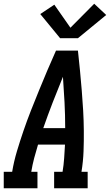

<svg xmlns="http://www.w3.org/2000/svg" viewBox="-42 -1005 587 1025"><path d="M-22 0V-88H23Q32 -143 48.5 -198Q65 -253 83.5 -307Q102 -361 123 -414.5Q144 -468 166 -521.5Q188 -575 210.5 -628.5Q233 -682 257 -735H374Q380 -682 385 -628.5Q390 -575 394.5 -521.5Q399 -468 402 -414.5Q405 -361 405.5 -306.5Q406 -252 404 -197.5Q402 -143 393 -88H426V0H247V-88H292Q298 -124 300.5 -160.5Q303 -197 305 -233H161Q150 -197 140.5 -161Q131 -125 125 -88H158V0ZM306 -321Q306 -390 302.5 -458.5Q299 -527 294 -595Q266 -527 239.5 -458.5Q213 -390 189 -321ZM279 -801 173 -930 248 -980 334 -857 461 -985 525 -925 374 -801Z"/></svg>

Font: Iosevka Curly Slab SmBdObl
Style: Regular
Weight: 600
Italic angle: -9°
Monospace: yes
Designer: Belleve Invis
Foundry: Belleve Invis
Version: Version 11.0.0; ttfautohint (v1.8.3)